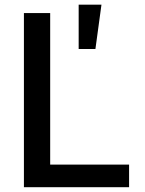

<svg xmlns="http://www.w3.org/2000/svg" viewBox="-20 -782 604 802"><path d="M308.6 -577.4V-762.4H403.8L378.6 -577.4ZM79.9 0V-727.3H189.6V-94.5H519.2V0Z"/></svg>

Font: TID UI Medium
Style: Regular
Weight: 500
Designer: The TID Project Authors
Foundry: Bakken & Bæck
Version: Version 1.001;hotconv 1.0.109;makeotfexe 2.5.65596